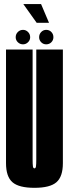

<svg xmlns="http://www.w3.org/2000/svg" viewBox="-20 -918 338 942"><path d="M149 3.5Q225.5 3.5 257 -24Q288.5 -51.5 288.5 -117.5V-675H158V-136.5Q158 -111.5 156.5 -101.8Q155 -92 149 -92Q143 -92 141.5 -101.8Q140 -111.5 140 -136.5V-675H9.5V-117.5Q9.5 -51.5 41 -24Q72.5 3.5 149 3.5ZM93 -700.5Q107 -700.5 117.5 -710.8Q128 -721 128 -735.5Q128 -750.5 117.5 -761Q107 -771.5 93 -771.5Q78 -771.5 67.5 -761Q57 -750.5 57 -735.5Q57 -721 67.5 -710.8Q78 -700.5 93 -700.5ZM206.5 -700.5Q222 -700.5 232 -710.8Q242 -721 242 -735.5Q242 -750.5 232 -761Q222 -771.5 206.5 -771.5Q192.5 -771.5 182.2 -761Q172 -750.5 172 -735.5Q172 -721 182 -710.8Q192 -700.5 206.5 -700.5ZM160 -806H220.5L181.5 -898H94.5Z"/></svg>

Font: Anybody UltraCondensed
Style: Bold
Weight: 700
Width: 1
Version: Version 1.113;gftools[0.9.25]